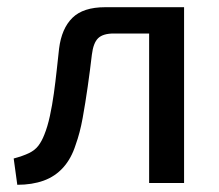

<svg xmlns="http://www.w3.org/2000/svg" viewBox="-20 -508 608 533"><path d="M478 -488V-415H296Q266 -415 252.5 -402Q239 -389 235 -356Q230 -313 223.5 -267.5Q217 -222 209.5 -180.5Q202 -139 190 -106Q178 -68 155.5 -43Q133 -18 101 -6.5Q69 5 28 5L18 -68Q44 -75 60.5 -83Q77 -91 86.5 -103.5Q96 -116 103 -134Q112 -156 118.5 -186Q125 -216 129.5 -248.5Q134 -281 137.5 -313.5Q141 -346 144 -373Q151 -429 181 -458.5Q211 -488 272 -488ZM491 -488V0H394V-488Z"/></svg>

Font: Exo 2 Medium
Style: Regular
Weight: 500
Designer: Natanael Gama
Foundry: Natanael Gama
Version: Version 2.010